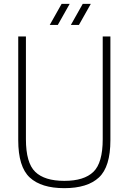

<svg xmlns="http://www.w3.org/2000/svg" viewBox="-20 -970 670 1000"><path d="M75 -240V-780H115V-245Q115 -122 163.5 -75Q212 -28 315 -28Q418 -28 466.5 -75Q515 -122 515 -245V-780H555V-240Q555 -101 495 -45.5Q435 10 315 10Q195 10 135 -45.5Q75 -101 75 -240ZM411 -950H453L391 -840H349ZM301 -950H343L281 -840H239Z"/></svg>

Font: Cooper Hewitt
Style: Light
Weight: 703
Designer: Village Type and Design LLC
Foundry: Cooper Hewitt Smithsonian Design Museum
Version: 1.000